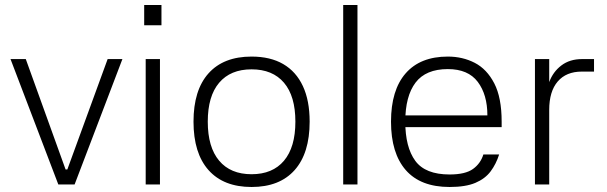

<svg xmlns="http://www.w3.org/2000/svg" viewBox="-20 -737 2425 767"><path d="M278 0H213L22 -501H83L242 -60H249L410 -501H469Z M619 -501V0H562V-501ZM556 -717H625V-636H556Z M985 10Q873 10 813 -57.5Q753 -125 753 -251Q753 -377 813 -444Q873 -511 985 -511Q1060 -511 1111.5 -481Q1163 -451 1190 -393Q1217 -335 1217 -251Q1217 -125 1157 -57.5Q1097 10 985 10ZM985 -41Q1069 -41 1114.5 -95Q1160 -149 1160 -251Q1160 -353 1114.5 -406.5Q1069 -460 985 -460Q901 -460 855.5 -406.5Q810 -353 810 -251Q810 -149 855.5 -95Q901 -41 985 -41Z M1408 0H1351V-717H1408Z M1562 -276H1927Q1927 -359 1888.5 -410Q1850 -461 1769 -461Q1681 -461 1640 -407Q1599 -353 1599 -251Q1599 -149 1639 -94.5Q1679 -40 1776 -40Q1839 -40 1869.5 -62Q1900 -84 1911 -120H1974Q1962 -82 1940 -52.5Q1918 -23 1879 -6.5Q1840 10 1776 10Q1660 10 1601 -57.5Q1542 -125 1542 -251Q1542 -377 1600.5 -444Q1659 -511 1769 -511Q1828 -511 1876.5 -486Q1925 -461 1954.5 -404Q1984 -347 1984 -251V-229H1561Z M2174 0H2117V-501H2174V-409Q2189 -450 2222.5 -475.5Q2256 -501 2305 -501H2353V-451H2304Q2242 -451 2208 -411.5Q2174 -372 2174 -298Z"/></svg>

Font: Asta Sans Light
Style: Regular
Weight: 300
Designer: 42dot
Version: Version 1.000